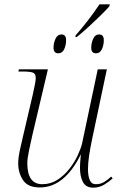

<svg xmlns="http://www.w3.org/2000/svg" viewBox="-20 -856 556 886"><path d="M329 -693Q355 -722 385.5 -761.5Q416 -801 439 -836H487L484 -826Q468 -808 442 -782.5Q416 -757 387 -730.5Q358 -704 334 -685H328ZM249 -610Q227 -610 227 -636Q227 -657 236 -677Q245 -697 264 -697Q285 -697 285 -671Q285 -647 276 -628.5Q267 -610 249 -610ZM423 -610Q401 -610 401 -636Q401 -657 410 -677Q419 -697 437 -697Q459 -697 459 -671Q459 -647 450 -628.5Q441 -610 423 -610ZM410 10Q377 10 363 -15.5Q349 -41 349 -83Q349 -92 350 -106.5Q351 -121 353 -142H352Q317 -70 269.5 -30.5Q222 9 163 9Q109 9 86.5 -24.5Q64 -58 64 -102Q64 -127 71.5 -162Q79 -197 86 -226L130 -414Q135 -436 140 -460.5Q145 -485 145 -496Q145 -516 131.5 -521Q118 -526 84 -526H65L67 -536H201L129 -231Q122 -200 114 -162Q106 -124 106 -103Q106 -6 175 -6Q214 -6 245.5 -26.5Q277 -47 301 -78Q325 -109 339.5 -141Q354 -173 359 -195L431 -536H473L403 -204Q397 -176 391.5 -140Q386 -104 386 -76Q386 -45 394 -25.5Q402 -6 422 -6Q444 -6 460.5 -16Q477 -26 493 -41L500 -33Q484 -18 461 -4Q438 10 410 10Z"/></svg>

Font: Noto Serif Display ExtraLight
Style: Italic
Weight: 200
Italic angle: -12°
Designer: Monotype Design Team
Foundry: Monotype Imaging Inc.
Version: Version 2.009